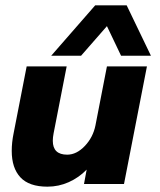

<svg xmlns="http://www.w3.org/2000/svg" viewBox="-20 -690 601 720"><path d="M24 -124Q24 -156 31 -190L80 -441H230L181 -190Q178 -175 178 -162Q178 -110 232 -110Q267 -110 298 -142.5Q329 -175 338 -220L381 -441H531L445 0H295L305 -54Q276 -24 238 -7Q200 10 158 10Q89 10 56.5 -25Q24 -60 24 -124ZM337 -670H455L546 -481H434L381 -592L284 -481H172Z"/></svg>

Font: Teachers
Style: Bold Italic
Weight: 700
Designer: Alfredo Marco Pradil & Chank Diesel
Version: Version 0.009